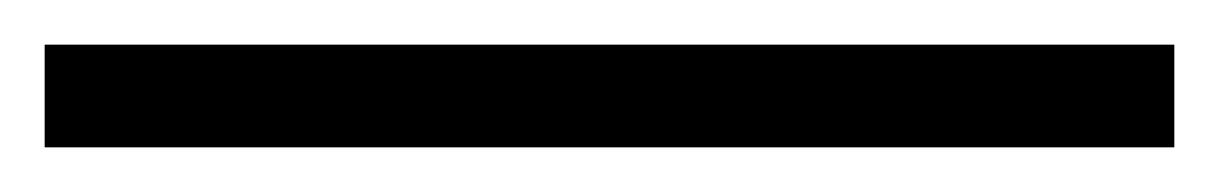

<svg xmlns="http://www.w3.org/2000/svg" viewBox="-23 -919 546 86"><path d="M503 -853H-3V-899H503Z"/></svg>

Font: Noto Sans Kannada UI Light
Style: Regular
Weight: 300
Designer: Jelle Bosma - Monotype Design Team
Foundry: Monotype Imaging Inc.
Version: Version 2.005; ttfautohint (v1.8.4.7-5d5b)